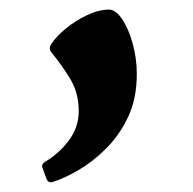

<svg xmlns="http://www.w3.org/2000/svg" viewBox="-20 -169 402 400"><path d="M90 210Q81 213 77 204L69 182Q65 174 74 168Q103 151 123.5 123.5Q144 96 144 63Q144 25 127 -3.5Q110 -32 87 -60Q81 -67 86 -76Q96 -92 116.5 -109Q137 -126 161.5 -137.5Q186 -149 207 -149Q221 -149 234.5 -129Q248 -109 256.5 -78Q265 -47 265 -15Q265 37 246.5 75.5Q228 114 200 141.5Q172 169 142.5 186Q113 203 90 210Z"/></svg>

Font: Hahmlet
Style: Bold
Weight: 700
Designer: Minjoo Ham & Mark Frömberg
Foundry: hypertype
Version: Version 1.002; ttfautohint (v1.8.3)